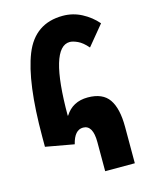

<svg xmlns="http://www.w3.org/2000/svg" viewBox="-115 -834 705 907"><g transform="rotate(-15 237.5 -380.5)"><path d="M285 0H430V-178Q430 -268 399 -313Q368 -358 295 -358Q221 -358 184 -299H182Q182 -633 281 -633Q296 -633 319 -622.5Q342 -612 367 -583L447 -680Q416 -716 373 -738.5Q330 -761 281 -761Q144 -761 92 -630.5Q40 -500 40 -234V-185L179 -160Q195 -226 237 -226Q285 -226 285 -142Z"/></g></svg>

Font: Noto Sans Armenian ExtraCondensed Extra
Style: Regular
Weight: 800
Width: 3
Designer: Monotype Design Team
Foundry: Monotype Imaging Inc.
Version: Version 1.901